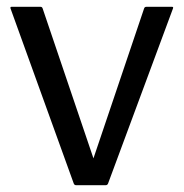

<svg xmlns="http://www.w3.org/2000/svg" viewBox="-20 -545 540 565"><path d="M255 -79 404 -520Q405.5 -525 411 -525H486Q491 -525 489 -520L298 -5Q296 0 291 0H204Q199 0 197 -5L11 -520Q9.5 -525 14 -525H99Q104 -525 105.5 -520Z"/></svg>

Font: MFEK Sans
Style: Regular
Weight: 400
Designer: Owen Earl
Foundry: indestructible type*
Version: Version 0.001; ttfautohint (v1.8.4.7-5d5b)